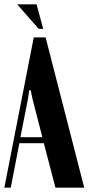

<svg xmlns="http://www.w3.org/2000/svg" viewBox="-30 -873 412 893"><path d="M170.9 -738.8H149.9L49.8 -853H140.1ZM-9.8 0 127 -699.2H182.1L361.8 0H228L173.8 -207H60.1L20 0ZM106 -453.1 100.1 -413.1 64.9 -234.9H167L121.1 -413.1L112.8 -453.1Z"/></svg>

Font: Moniqa Black Heading
Style: Regular
Weight: 900
Designer: Rajesh Rajput
Foundry: Rajesh Rajput
Version: Version 1.000